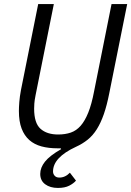

<svg xmlns="http://www.w3.org/2000/svg" viewBox="-20 -718 646 945"><path d="M245 -698 155 -249Q150 -224 149 -208.5Q148 -193 148 -183Q148 -112 179.5 -84Q211 -56 266 -56Q301 -56 328.5 -65.5Q356 -75 377 -99Q398 -123 414.5 -164Q431 -205 443 -268L529 -698H606L518 -260Q506 -199 491 -156Q476 -113 456.5 -82Q437 -51 411.5 -30.5Q386 -10 353 5Q241 57 241 126Q241 138 249 147Q257 156 272 156Q301 156 324 132L354 171Q342 185 320.5 196Q299 207 265 207Q227 207 202.5 189Q178 171 178 138Q178 107 201.5 77.5Q225 48 281 16L279 12H263Q219 12 184 2.5Q149 -7 124.5 -28.5Q100 -50 86.5 -85Q73 -120 73 -172Q73 -189 75 -215.5Q77 -242 83 -274L168 -698Z"/></svg>

Font: IBM Plex Sans Cond
Style: Italic
Weight: 400
Width: 3
Italic angle: -11°
Designer: Mike Abbink, Paul van der Laan, Pieter van Rosmalen
Foundry: Bold Monday
Version: Version 1.3